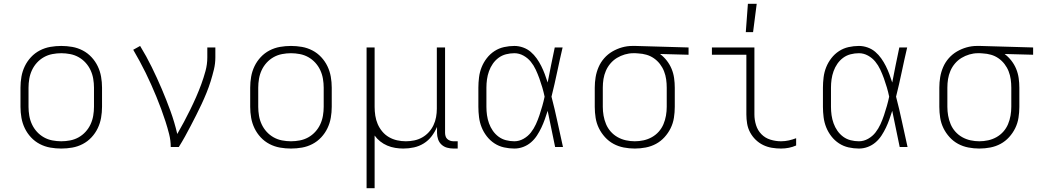

<svg xmlns="http://www.w3.org/2000/svg" viewBox="-20 -768 5440 1003"><path d="M300 8Q271 8 242.5 3Q214 -2 188 -15.5Q162 -29 142 -50.5Q122 -72 109.5 -98Q97 -124 92 -152.5Q87 -181 87 -210V-310Q87 -339 92 -367.5Q97 -396 109.5 -422Q122 -448 142 -469.5Q162 -491 188 -504.5Q214 -518 242.5 -523Q271 -528 300 -528Q329 -528 357.5 -523Q386 -518 412 -504.5Q438 -491 458 -469.5Q478 -448 490.5 -422Q503 -396 508 -367.5Q513 -339 513 -310V-210Q513 -181 508 -152.5Q503 -124 490.5 -98Q478 -72 458 -50.5Q438 -29 412 -15.5Q386 -2 357.5 3Q329 8 300 8ZM300 -30Q323 -30 346.5 -34.5Q370 -39 390.5 -50.5Q411 -62 427 -79.5Q443 -97 453 -118.5Q463 -140 467 -163.5Q471 -187 471 -210V-310Q471 -333 467 -356.5Q463 -380 453 -401.5Q443 -423 427 -440.5Q411 -458 390.5 -469.5Q370 -481 346.5 -485.5Q323 -490 300 -490Q277 -490 253.5 -485.5Q230 -481 209.5 -469.5Q189 -458 173 -440.5Q157 -423 147 -401.5Q137 -380 133 -356.5Q129 -333 129 -310V-210Q129 -187 133 -163.5Q137 -140 147 -118.5Q157 -97 173 -79.5Q189 -62 209.5 -50.5Q230 -39 253.5 -34.5Q277 -30 300 -30Z M872 0Q872 -34 863.5 -67.5Q855 -101 844.5 -133.5Q834 -166 822 -198.5Q810 -231 797 -262.5Q784 -294 770 -325.5Q756 -357 741 -387.5Q726 -418 709.5 -448.5Q693 -479 676 -508L712 -528Q745 -474 772.5 -418Q800 -362 824.5 -304.5Q849 -247 870.5 -188Q892 -129 906 -68Q924 -99 941 -131Q958 -163 974 -195.5Q990 -228 1004.5 -261Q1019 -294 1031.5 -328Q1044 -362 1053.5 -397Q1063 -432 1063 -468V-520H1105V-468Q1105 -436 1097.5 -405Q1090 -374 1080.5 -343.5Q1071 -313 1059 -283.5Q1047 -254 1033.5 -225Q1020 -196 1005.5 -167.5Q991 -139 976.5 -111Q962 -83 946.5 -55Q931 -27 914 0Z M1500 8Q1471 8 1442.5 3Q1414 -2 1388 -15.5Q1362 -29 1342 -50.5Q1322 -72 1309.5 -98Q1297 -124 1292 -152.5Q1287 -181 1287 -210V-310Q1287 -339 1292 -367.5Q1297 -396 1309.5 -422Q1322 -448 1342 -469.5Q1362 -491 1388 -504.5Q1414 -518 1442.5 -523Q1471 -528 1500 -528Q1529 -528 1557.5 -523Q1586 -518 1612 -504.5Q1638 -491 1658 -469.5Q1678 -448 1690.5 -422Q1703 -396 1708 -367.5Q1713 -339 1713 -310V-210Q1713 -181 1708 -152.5Q1703 -124 1690.5 -98Q1678 -72 1658 -50.5Q1638 -29 1612 -15.5Q1586 -2 1557.5 3Q1529 8 1500 8ZM1500 -30Q1523 -30 1546.5 -34.5Q1570 -39 1590.5 -50.5Q1611 -62 1627 -79.5Q1643 -97 1653 -118.5Q1663 -140 1667 -163.5Q1671 -187 1671 -210V-310Q1671 -333 1667 -356.5Q1663 -380 1653 -401.5Q1643 -423 1627 -440.5Q1611 -458 1590.5 -469.5Q1570 -481 1546.5 -485.5Q1523 -490 1500 -490Q1477 -490 1453.5 -485.5Q1430 -481 1409.5 -469.5Q1389 -458 1373 -440.5Q1357 -423 1347 -401.5Q1337 -380 1333 -356.5Q1329 -333 1329 -310V-210Q1329 -187 1333 -163.5Q1337 -140 1347 -118.5Q1357 -97 1373 -79.5Q1389 -62 1409.5 -50.5Q1430 -39 1453.5 -34.5Q1477 -30 1500 -30Z M1895 215V-520H1937V-210Q1937 -187 1940.5 -164Q1944 -141 1953 -120Q1962 -99 1977 -81Q1992 -63 2012 -51.5Q2032 -40 2054.5 -35Q2077 -30 2100 -30Q2122 -30 2144 -34.5Q2166 -39 2185.5 -50Q2205 -61 2220 -77.5Q2235 -94 2244.5 -114Q2254 -134 2258 -156Q2262 -178 2262 -200V-520H2305V-74Q2305 -66 2307.5 -57Q2310 -48 2316.5 -42Q2323 -36 2331.5 -33Q2340 -30 2349 -30H2371V8H2349Q2332 8 2315.5 3.5Q2299 -1 2286.5 -12.5Q2274 -24 2268.5 -40.5Q2263 -57 2263 -74V-105Q2252 -79 2235 -56.5Q2218 -34 2194 -19Q2170 -4 2142.5 2Q2115 8 2087 8Q2066 8 2044.5 4.5Q2023 1 2003 -7.5Q1983 -16 1966 -29.5Q1949 -43 1937 -60V215Z M2667 8Q2640 8 2613 2Q2586 -4 2563 -19Q2540 -34 2523 -56Q2506 -78 2496 -103Q2486 -128 2482.5 -155.5Q2479 -183 2479 -210V-310Q2479 -337 2482.5 -364.5Q2486 -392 2496 -417Q2506 -442 2523 -464Q2540 -486 2563 -501Q2586 -516 2613 -522Q2640 -528 2667 -528Q2690 -528 2712.5 -520Q2735 -512 2752.5 -497Q2770 -482 2783.5 -463Q2797 -444 2807.5 -423Q2818 -402 2826 -380.5Q2834 -359 2841 -337Q2850 -383 2859 -428.5Q2868 -474 2878 -520H2919Q2904 -456 2890.5 -391.5Q2877 -327 2861 -263Q2878 -198 2892 -132Q2906 -66 2921 0H2880Q2870 -47 2860.5 -94.5Q2851 -142 2841 -189Q2834 -167 2826 -144.5Q2818 -122 2808 -101Q2798 -80 2785 -60Q2772 -40 2754 -24.5Q2736 -9 2713.5 -0.5Q2691 8 2667 8ZM2667 -30Q2692 -30 2715 -43Q2738 -56 2753.5 -76Q2769 -96 2779.5 -119Q2790 -142 2798 -166Q2806 -190 2813 -214.5Q2820 -239 2825 -263Q2820 -287 2813 -311Q2806 -335 2797.5 -358.5Q2789 -382 2778.5 -404.5Q2768 -427 2752.5 -446Q2737 -465 2714.5 -477.5Q2692 -490 2667 -490Q2645 -490 2623.5 -484.5Q2602 -479 2584.5 -466Q2567 -453 2554.5 -435Q2542 -417 2534.5 -396Q2527 -375 2524 -353.5Q2521 -332 2521 -310V-210Q2521 -188 2524 -166.5Q2527 -145 2534.5 -124Q2542 -103 2554.5 -85Q2567 -67 2584.5 -54Q2602 -41 2623.5 -35.5Q2645 -30 2667 -30Z M3296 8Q3267 8 3238.5 2.5Q3210 -3 3185 -16.5Q3160 -30 3140.5 -51.5Q3121 -73 3108.5 -98.5Q3096 -124 3091.5 -152.5Q3087 -181 3087 -210V-310Q3087 -338 3091.5 -365Q3096 -392 3107 -417.5Q3118 -443 3136.5 -464Q3155 -485 3179 -499Q3203 -513 3229.5 -520.5Q3256 -528 3284 -528H3300L3577 -520V-482L3428 -486Q3448 -471 3463.5 -451Q3479 -431 3488.5 -408Q3498 -385 3501.5 -360Q3505 -335 3505 -310V-210Q3505 -181 3500.5 -152.5Q3496 -124 3483.5 -98.5Q3471 -73 3451.5 -51.5Q3432 -30 3407 -16.5Q3382 -3 3353.5 2.5Q3325 8 3296 8ZM3296 -30Q3319 -30 3342 -35Q3365 -40 3385.5 -51.5Q3406 -63 3421.5 -80.5Q3437 -98 3446 -119.5Q3455 -141 3459 -164Q3463 -187 3463 -210V-310Q3463 -332 3460 -353.5Q3457 -375 3449 -395.5Q3441 -416 3427.5 -433.5Q3414 -451 3396 -463.5Q3378 -476 3357 -482Q3336 -488 3314 -489L3300 -490H3288Q3266 -490 3244 -483.5Q3222 -477 3203 -465.5Q3184 -454 3169 -436.5Q3154 -419 3145 -398Q3136 -377 3132.5 -355Q3129 -333 3129 -310V-210Q3129 -187 3133 -164Q3137 -141 3146 -119.5Q3155 -98 3170.5 -80.5Q3186 -63 3206.5 -51.5Q3227 -40 3250 -35Q3273 -30 3296 -30Z M4060 8Q4036 8 4012 4Q3988 0 3966.5 -10.5Q3945 -21 3927.5 -38Q3910 -55 3898.5 -76.5Q3887 -98 3883 -122Q3879 -146 3879 -170V-482H3699V-520H3921V-170Q3921 -142 3929.5 -114.5Q3938 -87 3957.5 -67Q3977 -47 4004.5 -38.5Q4032 -30 4060 -30Q4081 -30 4101 -34.5Q4121 -39 4139 -46V-8Q4121 0 4101 4Q4081 8 4060 8ZM3876 -600 3887 -748H3933L3914 -600Z M4467 8Q4440 8 4413 2Q4386 -4 4363 -19Q4340 -34 4323 -56Q4306 -78 4296 -103Q4286 -128 4282.5 -155.5Q4279 -183 4279 -210V-310Q4279 -337 4282.5 -364.5Q4286 -392 4296 -417Q4306 -442 4323 -464Q4340 -486 4363 -501Q4386 -516 4413 -522Q4440 -528 4467 -528Q4490 -528 4512.5 -520Q4535 -512 4552.5 -497Q4570 -482 4583.5 -463Q4597 -444 4607.5 -423Q4618 -402 4626 -380.5Q4634 -359 4641 -337Q4650 -383 4659 -428.5Q4668 -474 4678 -520H4719Q4704 -456 4690.5 -391.5Q4677 -327 4661 -263Q4678 -198 4692 -132Q4706 -66 4721 0H4680Q4670 -47 4660.5 -94.5Q4651 -142 4641 -189Q4634 -167 4626 -144.5Q4618 -122 4608 -101Q4598 -80 4585 -60Q4572 -40 4554 -24.5Q4536 -9 4513.5 -0.5Q4491 8 4467 8ZM4467 -30Q4492 -30 4515 -43Q4538 -56 4553.5 -76Q4569 -96 4579.5 -119Q4590 -142 4598 -166Q4606 -190 4613 -214.5Q4620 -239 4625 -263Q4620 -287 4613 -311Q4606 -335 4597.5 -358.5Q4589 -382 4578.5 -404.5Q4568 -427 4552.5 -446Q4537 -465 4514.5 -477.5Q4492 -490 4467 -490Q4445 -490 4423.5 -484.5Q4402 -479 4384.5 -466Q4367 -453 4354.5 -435Q4342 -417 4334.5 -396Q4327 -375 4324 -353.5Q4321 -332 4321 -310V-210Q4321 -188 4324 -166.5Q4327 -145 4334.5 -124Q4342 -103 4354.5 -85Q4367 -67 4384.5 -54Q4402 -41 4423.5 -35.5Q4445 -30 4467 -30Z M5096 8Q5067 8 5038.5 2.5Q5010 -3 4985 -16.5Q4960 -30 4940.5 -51.5Q4921 -73 4908.5 -98.5Q4896 -124 4891.5 -152.5Q4887 -181 4887 -210V-310Q4887 -338 4891.5 -365Q4896 -392 4907 -417.5Q4918 -443 4936.5 -464Q4955 -485 4979 -499Q5003 -513 5029.5 -520.5Q5056 -528 5084 -528H5100L5377 -520V-482L5228 -486Q5248 -471 5263.5 -451Q5279 -431 5288.5 -408Q5298 -385 5301.5 -360Q5305 -335 5305 -310V-210Q5305 -181 5300.5 -152.5Q5296 -124 5283.5 -98.5Q5271 -73 5251.5 -51.5Q5232 -30 5207 -16.5Q5182 -3 5153.5 2.5Q5125 8 5096 8ZM5096 -30Q5119 -30 5142 -35Q5165 -40 5185.5 -51.5Q5206 -63 5221.5 -80.5Q5237 -98 5246 -119.5Q5255 -141 5259 -164Q5263 -187 5263 -210V-310Q5263 -332 5260 -353.5Q5257 -375 5249 -395.5Q5241 -416 5227.5 -433.5Q5214 -451 5196 -463.5Q5178 -476 5157 -482Q5136 -488 5114 -489L5100 -490H5088Q5066 -490 5044 -483.5Q5022 -477 5003 -465.5Q4984 -454 4969 -436.5Q4954 -419 4945 -398Q4936 -377 4932.5 -355Q4929 -333 4929 -310V-210Q4929 -187 4933 -164Q4937 -141 4946 -119.5Q4955 -98 4970.5 -80.5Q4986 -63 5006.5 -51.5Q5027 -40 5050 -35Q5073 -30 5096 -30Z"/></svg>

Font: Iosevka Extralight Extended
Style: Regular
Weight: 200
Width: 7
Monospace: yes
Designer: Belleve Invis
Foundry: Belleve Invis
Version: Version 32.5.0; ttfautohint (v1.8.4)